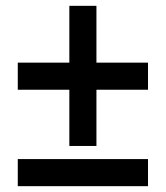

<svg xmlns="http://www.w3.org/2000/svg" viewBox="-20 -639 570 659"><path d="M311 -424H488V-331H311V-138H218V-331H41V-424H218V-619H311ZM41 0V-93H488V0Z"/></svg>

Font: Noto Sans SemiCondensed SemiBold
Style: Regular
Weight: 600
Width: 4
Designer: Monotype Design Team
Foundry: Monotype Imaging Inc.
Version: Version 2.013; ttfautohint (v1.8.4.7-5d5b)